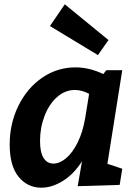

<svg xmlns="http://www.w3.org/2000/svg" viewBox="-20 -860 631 892"><path d="M548 -534 479 -99 548 -76 536 -1 341 5 361 -111Q324 -52 273 -20Q222 12 172 12Q108 12 66.5 -38.5Q25 -89 25 -189Q25 -286 65.5 -368.5Q106 -451 176 -499Q246 -547 331 -547Q395 -547 460 -516L474 -534ZM376 -313 394 -424Q360 -442 328 -442Q282 -442 245 -409Q208 -376 187 -321.5Q166 -267 166 -205Q166 -152 182.5 -126Q199 -100 228 -100Q257 -100 287 -125Q317 -150 341 -198.5Q365 -247 376 -313ZM212 -739 281 -840 484 -674 435 -604Z"/></svg>

Font: Bitter Pro
Style: Bold Italic
Weight: 700
Italic angle: -9°
Designer: Sol Matas, and Bitter project Authors
Foundry: Sol Matas
Version: Version 1.010